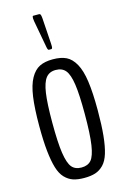

<svg xmlns="http://www.w3.org/2000/svg" viewBox="-145 -1048 730 1120"><g transform="rotate(-15 219.5 -488.5)"><path d="M212.4 -769Q206.1 -769 202.6 -788.1L172.4 -952.6Q170.4 -964.4 170.4 -970.7Q170.4 -984.4 175.3 -984.4H211.4Q216.8 -984.4 219.5 -978.8Q222.2 -973.1 223.6 -957.5L233.9 -801.8Q234.4 -794.9 234.4 -784.7Q234.4 -769 227.1 -769ZM219.2 6.8Q179.7 6.8 152.3 -2.4Q125 -11.7 103 -34.7Q81.1 -57.6 68.6 -98.9Q56.2 -140.1 49.6 -202.4Q43 -264.6 43 -354Q43 -460 52.7 -528.8Q62.5 -597.7 85 -637.7Q107.4 -677.7 139.2 -693.6Q170.9 -709.5 219.2 -709.5Q268.6 -709.5 300.3 -694.1Q332 -678.7 354.5 -638.7Q377 -598.6 386.7 -529.8Q396.5 -460.9 396.5 -354Q396.5 -264.2 390.1 -201.7Q383.8 -139.2 371.1 -97.9Q358.4 -56.6 336.4 -33.9Q314.5 -11.2 286.9 -2.2Q259.3 6.8 219.2 6.8ZM219.2 -56.2Q257.8 -56.2 278.1 -79.6Q298.3 -103 308.1 -167Q317.9 -231 317.9 -354Q317.9 -471.2 308.8 -532.7Q299.8 -594.2 279.3 -619.6Q258.8 -645 219.7 -645Q181.2 -645 160.4 -618.4Q139.6 -591.8 130.6 -530Q121.6 -468.3 121.6 -354Q121.6 -232.4 131.3 -168.5Q141.1 -104.5 161.1 -80.3Q181.2 -56.2 219.2 -56.2Z"/></g></svg>

Font: BenchNine
Style: Regular
Weight: 400
Designer: Vernon Adams
Foundry: Vernon Adams
Version: Version 1 ; ttfautohint (v0.92.18-e454-dirty) -l 8 -r 50 -G 